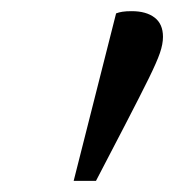

<svg xmlns="http://www.w3.org/2000/svg" viewBox="-20 -762 312 344"><path d="M112 -438 188 -738Q193 -740 199.5 -741Q206 -742 216 -742Q242 -742 257 -730.5Q272 -719 272 -696Q272 -683 266.5 -667Q261 -651 246.5 -621.5Q232 -592 204 -538L152 -438Z"/></svg>

Font: Source Serif 4 Caption
Style: Italic
Weight: 400
Italic angle: -12°
Designer: Frank Grießhammer
Foundry: Adobe Systems Incorporated
Version: Version 4.004;hotconv 1.0.117;makeotfexe 2.5.65602